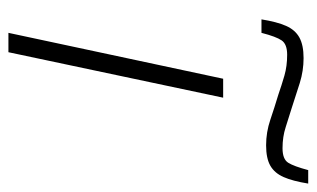

<svg xmlns="http://www.w3.org/2000/svg" viewBox="-168 -584 752 456"><g transform="rotate(90 208.0 -356.0)"><path d="M58 0 167 -510H212L104 0ZM26 -601Q32 -638 41.5 -659.5Q51 -681 69 -691Q87 -701 118 -701Q148 -701 177 -692Q206 -683 236 -673Q259 -666 282 -658.5Q305 -651 332 -651Q358 -651 366.5 -664.5Q375 -678 384 -712H416Q410 -675 400.5 -653.5Q391 -632 373.5 -622Q356 -612 325 -612Q294 -612 264.5 -622Q235 -632 205 -641Q182 -649 159.5 -655.5Q137 -662 110 -662Q85 -662 76 -649Q67 -636 58 -601Z"/></g></svg>

Font: Saira Expanded ExtraLight
Style: Italic
Weight: 250
Width: 7
Italic angle: -12°
Designer: Hector Gatti with collaboration of the Omnibus-Type team
Foundry: Omnibus-Type
Version: Version 1.101